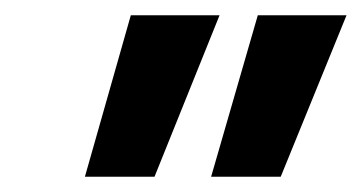

<svg xmlns="http://www.w3.org/2000/svg" viewBox="-20 -775 473 251"><path d="M256 -544 317 -755H433L347 -544ZM91 -544 151 -755H267L182 -544Z"/></svg>

Font: DM Sans 24pt
Style: Bold Italic
Weight: 700
Italic angle: -10°
Designer: Colophon Foundry, Jonny Pinhorn
Foundry: Colophon Foundry
Version: Version 4.004;gftools[0.9.30]